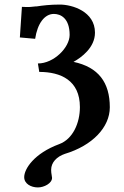

<svg xmlns="http://www.w3.org/2000/svg" viewBox="-20 -678 544 841"><path d="M146 143C173 143 208 125 208 101C208 100 207 94 206 87C205 82 204 75 204 66C204 33 229 8 264 -4C384 -40 461 -120 461 -208C461 -317 411 -384 302 -407C336 -426 396 -469 396 -535C396 -628 296 -658 242 -658C200 -658 167 -654 141 -650C140 -650 139 -650 137 -650C121 -648 107 -646 76 -648L67 -514L134 -508C144 -575 175 -617 216 -617C245 -617 285 -599 285 -525C285 -470 216 -400 146 -400L152 -363C246 -363 330 -326 330 -209C330 -139 299 -69 240 -47C129 -6 86 62 86 98C86 127 116 143 146 143Z"/></svg>

Font: Libertinus Serif
Style: Bold
Weight: 700
Designer: Philipp H. Poll, Khaled Hosny
Foundry: Caleb Maclennan
Version: Version 7.050;RELEASE